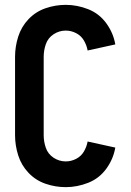

<svg xmlns="http://www.w3.org/2000/svg" viewBox="-20 -763 540 791"><path d="M251 8Q208 8 167.5 -6Q127 -20 97.5 -51Q68 -82 55 -123Q42 -164 42 -206V-529Q42 -571 55 -612Q68 -653 97.5 -684Q127 -715 167.5 -729Q208 -743 251 -743Q298 -743 343.5 -725Q389 -707 418 -667Q447 -627 455 -580L341 -555Q337 -577 325.5 -596.5Q314 -616 293.5 -626.5Q273 -637 251 -637Q224 -637 201 -622Q178 -607 169 -581.5Q160 -556 160 -529V-206Q160 -179 169 -153.5Q178 -128 201 -113Q224 -98 251 -98Q273 -98 293.5 -108.5Q314 -119 325.5 -138.5Q337 -158 341 -180L455 -155Q447 -108 418 -68Q389 -28 343.5 -10Q298 8 251 8Z"/></svg>

Font: Iosevka SS01
Style: Bold
Weight: 700
Monospace: yes
Designer: Belleve Invis
Foundry: Belleve Invis
Version: 2.3.3; ttfautohint (v1.8.3)